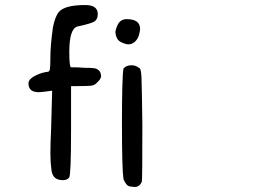

<svg xmlns="http://www.w3.org/2000/svg" viewBox="-20 -769 1040 762"><path d="M229 -54Q188 -54 184 -96Q180 -125 180 -160Q180 -200 183 -262L187 -409Q144 -403 134 -403Q93 -403 93 -438Q93 -457 127 -472Q149 -482 169 -484Q176 -484 178 -494Q180 -504 180 -545.5Q180 -587 190 -660Q199 -706 215 -723Q239 -749 319 -749Q368 -749 368 -713Q368 -694 356.5 -685Q345 -676 288 -664Q255 -656 255 -563Q255 -508 261 -502Q294 -502 313 -500Q345 -500 356 -498Q381 -492 381 -466Q381 -456 366 -442Q357 -432 345.5 -429.5Q334 -427 262 -427V-253Q262 -75 254.5 -64.5Q247 -54 229 -54ZM514 -27Q511 -27 496 -29Q481 -31 470 -58Q464 -98 464 -280Q464 -462 470 -497Q481 -510 502 -510Q518 -510 531 -500Q540 -500 541.5 -461.5Q543 -423 545 -277Q545 -58 543 -49Q535 -27 514 -27ZM489 -593Q479 -593 460 -602Q441 -611 438 -641Q439 -653 445.5 -667.5Q452 -682 461.5 -687.5Q471 -693 483 -693Q536 -693 536 -654Q536 -646 531.5 -630Q527 -614 515.5 -603.5Q504 -593 489 -593Z"/></svg>

Font: Xiaolai SC
Style: Regular
Weight: 400
Designer: Nozomi Seto 瀬戸のぞみ
Version: Version 3.11;December 4, 2020;FontCreator 13.0.0.2613 64-bit